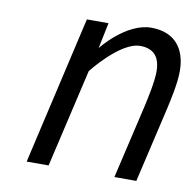

<svg xmlns="http://www.w3.org/2000/svg" viewBox="-64 -574 642 638"><g transform="rotate(10 257.5 -255.0)"><path d="M217 -332C217 -332 304 -444 371 -444C419 -444 439 -416 439 -369C439 -335 427 -281 420 -249L362 0H436L495 -254C503 -290 515 -343 515 -384C515 -459 477 -510 397 -510C312 -510 236 -413 236 -413L254 -500H181L66 0H140Z"/></g></svg>

Font: RazerF5
Style: Italic
Weight: 400
Foundry: Razer Inc.
Version: Version 2